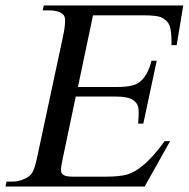

<svg xmlns="http://www.w3.org/2000/svg" viewBox="-34 -682 690 702"><path d="M306 -626 251 -364H396Q453 -364 475 -381Q506 -404 520 -460H539L490 -230H471Q473 -254 473 -270Q473 -285 471 -292Q466 -309 448 -319Q430 -329 388 -329H243L197 -110Q189 -73 189 -61Q189 -58 190 -52.5Q191 -47 199.5 -41.5Q208 -36 236 -36H348Q404 -36 431 -44Q458 -52 486 -75Q524 -105 568 -166H588L495 0H-14L-10 -18H12Q35 -18 58 -29Q76 -37 85 -52.5Q94 -68 104 -117L196 -547Q204 -584 204 -605Q204 -619 200 -625Q186 -644 145 -644H122L126 -662H636L612 -517H593Q593 -523 593 -528Q593 -571 585.5 -589.5Q578 -608 555 -619Q537 -626 488 -626Z"/></svg>

Font: New Athena Unicode
Style: Italic
Weight: 400
Designer: J. Rusten 1997; rev. by R. Hancock 2001, 2002, rev. by D. Mastronarde 2002-2019
Foundry: Society for Classical Studies (formerly American Philological Association)
Version: Version 5.008